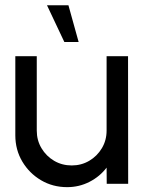

<svg xmlns="http://www.w3.org/2000/svg" viewBox="-20 -720 562 752"><path d="M40 -190V-500H124V-208.5Q124 -170.5 142.5 -139.5Q161 -108.5 192 -90.2Q223 -72 261 -72Q298.5 -72 329.5 -90.2Q360.5 -108.5 379 -139.5Q397.5 -170.5 397.5 -208.5V-500H481.5L482 0H398L397.5 -63.5Q371 -28.5 330.5 -7.8Q290 13 243 13Q186.5 13 140.5 -14.2Q94.5 -41.5 67.2 -87.5Q40 -133.5 40 -190ZM164 -699.5H248L288 -555.5H232Z"/></svg>

Font: Urbanist Medium
Style: Regular
Weight: 500
Designer: Corey Hu
Foundry: Corey Hu
Version: Version 1.321; ttfautohint (v1.8.4.7-5d5b)